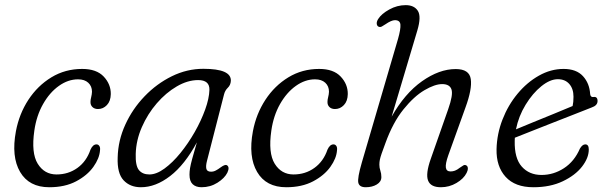

<svg xmlns="http://www.w3.org/2000/svg" viewBox="-20 -738 2426 766"><path d="M291.5 -421.5Q251.5 -421.5 214.8 -395.2Q178 -369 151.8 -322.8Q125.5 -276.5 117 -217Q104 -127.5 130.5 -84.8Q157 -42 205.5 -42Q252.5 -42 288.8 -68Q325 -94 341 -141Q350.5 -162 365 -162Q372 -162 376.2 -155.8Q380.5 -149.5 379 -138.5Q377 -106.5 352.5 -72.2Q328 -38 283.5 -14.5Q239 9 176.5 9Q96 9 60.2 -52Q24.5 -113 43.5 -214.5Q56.5 -283.5 93.2 -339.8Q130 -396 185 -429.5Q240 -463 308 -463Q365 -463 393.8 -432.5Q422.5 -402 422 -362.5Q421.5 -334.5 406.5 -318.8Q391.5 -303 371 -303Q357 -303 348.8 -311Q340.5 -319 341 -332Q341 -340 343.8 -350.5Q346.5 -361 347 -372Q347 -394 332.2 -407.8Q317.5 -421.5 291.5 -421.5Z M806 -97Q800.5 -76.5 803.2 -64.8Q806 -53 822 -53Q832 -53 841 -57.8Q850 -62.5 860 -70Q877.5 -83 885 -79Q897.5 -71.5 887 -49Q876 -27 847.5 -9Q819 9 784 9Q761.5 9 748.8 -3Q736 -15 736 -41Q736 -53 738.2 -67.2Q740.5 -81.5 747 -105.2Q753.5 -129 765.5 -170Q717 -80.5 659 -35.8Q601 9 542 9Q499 9 473 -18.8Q447 -46.5 449.5 -110Q451 -177.5 479.8 -240.5Q508.5 -303.5 556.8 -353.8Q605 -404 665.5 -433.8Q726 -463.5 791.5 -463.5Q903 -463.5 901 -415.5Q900 -398.5 889 -388Q878 -377.5 874 -362ZM521.5 -124Q520 -77 534.2 -59.5Q548.5 -42 576 -42Q604 -42 636.2 -65.5Q668.5 -89 699.8 -127.5Q731 -166 756.8 -211.2Q782.5 -256.5 798.5 -300.8Q814.5 -345 815.5 -379.5Q816.5 -418.5 770.5 -418.5Q728.5 -418.5 685.2 -393.2Q642 -368 605.5 -325.8Q569 -283.5 546 -231Q523 -178.5 521.5 -124Z M1237 -421.5Q1197 -421.5 1160.2 -395.2Q1123.5 -369 1097.2 -322.8Q1071 -276.5 1062.5 -217Q1049.5 -127.5 1076 -84.8Q1102.5 -42 1151 -42Q1198 -42 1234.2 -68Q1270.5 -94 1286.5 -141Q1296 -162 1310.5 -162Q1317.5 -162 1321.8 -155.8Q1326 -149.5 1324.5 -138.5Q1322.5 -106.5 1298 -72.2Q1273.5 -38 1229 -14.5Q1184.5 9 1122 9Q1041.5 9 1005.8 -52Q970 -113 989 -214.5Q1002 -283.5 1038.8 -339.8Q1075.5 -396 1130.5 -429.5Q1185.5 -463 1253.5 -463Q1310.5 -463 1339.2 -432.5Q1368 -402 1367.5 -362.5Q1367 -334.5 1352 -318.8Q1337 -303 1316.5 -303Q1302.5 -303 1294.2 -311Q1286 -319 1286.5 -332Q1286.5 -340 1289.2 -350.5Q1292 -361 1292.5 -372Q1292.5 -394 1277.8 -407.8Q1263 -421.5 1237 -421.5Z M1841.5 -48Q1830 -25 1801.2 -8Q1772.5 9 1739 9Q1698 9 1687.8 -17.8Q1677.5 -44.5 1698.5 -104L1768 -302Q1788.5 -360 1781.2 -381.2Q1774 -402.5 1744 -402.5Q1715 -402.5 1673.5 -378.2Q1632 -354 1589.8 -301.8Q1547.5 -249.5 1517.5 -166.5Q1507.5 -140 1502.5 -125.2Q1497.5 -110.5 1495.5 -101Q1493.5 -91.5 1493.5 -81Q1493.5 -68.5 1497.5 -57Q1501.5 -45.5 1501.5 -31.5Q1501.5 -13 1483.2 -2Q1465 9 1439 9Q1413.5 9 1409.5 -9.2Q1405.5 -27.5 1423.5 -89.5L1568 -583Q1579 -622 1577.5 -639.8Q1576 -657.5 1555.5 -657.5Q1541.5 -657.5 1517.5 -641Q1510.5 -636 1503.2 -632.2Q1496 -628.5 1489.5 -632Q1483.5 -635.5 1483 -644Q1482.5 -652.5 1489 -662.5Q1502 -683 1533.2 -700.2Q1564.5 -717.5 1598.5 -717.5Q1632.5 -717.5 1647 -694.8Q1661.5 -672 1645 -616.5L1542.5 -272.5Q1594.5 -365 1663.5 -413.8Q1732.5 -462.5 1798 -462.5Q1852.5 -462.5 1858.2 -422.5Q1864 -382.5 1837 -309L1768.5 -118.5Q1756.5 -84.5 1758.8 -69.2Q1761 -54 1777.5 -54Q1786.5 -54 1795.2 -57.2Q1804 -60.5 1815.5 -69.5Q1823 -75 1828.8 -78.2Q1834.5 -81.5 1840.5 -78Q1846.5 -74.5 1846.5 -66Q1846.5 -57.5 1841.5 -48Z M2329 -141.5Q2329 -108 2302 -73.2Q2275 -38.5 2225.2 -14.8Q2175.5 9 2108 9Q2035 9 1997.2 -32.5Q1959.5 -74 1961 -143Q1962.5 -204 1984.8 -261.2Q2007 -318.5 2044.8 -364Q2082.5 -409.5 2130 -436.2Q2177.5 -463 2228.5 -463Q2279.5 -463 2305.8 -434.2Q2332 -405.5 2334.5 -362.5Q2336 -349.5 2347.5 -351Q2364 -353.5 2364 -335Q2364 -317 2340 -309Q2307.5 -296 2265 -279.5Q2222.5 -263 2178.2 -245.5Q2134 -228 2095.8 -213Q2057.5 -198 2034 -188.5Q2033.5 -182.5 2033.5 -176Q2032 -106.5 2061.8 -73.2Q2091.5 -40 2140.5 -40Q2188.5 -40 2230 -67Q2271.5 -94 2293.5 -145Q2303.5 -162 2315 -162Q2329 -162 2329 -141.5ZM2205.5 -422Q2174.5 -422 2139.8 -394Q2105 -366 2077 -320.2Q2049 -274.5 2038.5 -222Q2066 -233.5 2105.8 -249.8Q2145.5 -266 2187.8 -283.2Q2230 -300.5 2264.5 -315Q2268 -330 2268 -352Q2268 -384 2251.2 -403Q2234.5 -422 2205.5 -422Z"/></svg>

Font: Fraunces 9pt SuperSoft Light
Style: Italic
Weight: 300
Italic angle: -16°
Version: Version 1.000;[b76b70a41]